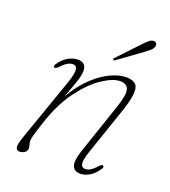

<svg xmlns="http://www.w3.org/2000/svg" viewBox="-120 -719 725 817"><g transform="rotate(20 242.5 -311.0)"><path d="M77.5 -379.5Q70.5 -383 78 -394.5Q94 -419 116.5 -432.2Q139 -445.5 161 -445.5Q199.5 -445.5 199.5 -408Q199.5 -390.5 190.2 -361.5Q181 -332.5 160 -278Q196 -339 236 -375.8Q276 -412.5 313.5 -429Q351 -445.5 379.5 -445.5Q429 -445.5 433 -411.2Q437 -377 415.5 -313.5L340 -92.5Q326 -51 329.2 -34.8Q332.5 -18.5 348 -18.5Q358.5 -18.5 370.8 -25.2Q383 -32 400 -51Q410.5 -61.5 415.5 -58.5Q422 -54.5 416 -44.5Q399 -18.5 377.8 -5.5Q356.5 7.5 335 7.5Q308 7.5 299.8 -13.8Q291.5 -35 307 -82L387 -318Q407 -377.5 399.2 -399.2Q391.5 -421 362 -421Q329.5 -421 282.5 -390Q235.5 -359 189.2 -296.8Q143 -234.5 112.5 -141.5Q96 -91.5 92 -75.2Q88 -59 88 -51Q88 -42 90.8 -34.8Q93.5 -27.5 93.5 -18Q93.5 -7 83.5 0.2Q73.5 7.5 60.5 7.5Q46 7.5 44 -6.5Q42 -20.5 54.5 -56L154 -340Q169.5 -385.5 166.8 -402.8Q164 -420 147.5 -420Q136.5 -420 123.8 -412.8Q111 -405.5 94.5 -387.5Q83.5 -376.5 77.5 -379.5ZM390 -596Q406 -613 417 -622.2Q428 -631.5 439.5 -630Q447.5 -629 450.5 -622.5Q453.5 -616 450.5 -608Q447.5 -599 437.5 -590.5Q427.5 -582 414.5 -572.5L311 -497.5Q305 -493 301.5 -496.5Q298.5 -499.5 305.5 -506.5Z"/></g></svg>

Font: Fraunces 72pt Soft Thin
Style: Italic
Weight: 100
Italic angle: -16°
Version: Version 1.000;[0bf87f6ff]